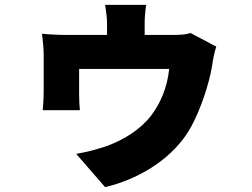

<svg xmlns="http://www.w3.org/2000/svg" viewBox="-20 -670 1040 791"><path d="M871 -478 765 -534C749 -528 724 -526 688 -526H576V-569C576 -594 577 -611 582 -650H413C419 -611 421 -594 421 -569V-526H256C224 -526 183 -528 153 -531C156 -510 160 -467 160 -447C160 -417 160 -318 160 -291C160 -267 158 -239 156 -216H309C307 -234 306 -262 306 -282C306 -306 306 -361 306 -386H677C669 -306 638 -240 602 -193C558 -136 491 -96 432 -73C401 -60 336 -43 294 -36L413 101C557 67 698 -21 767 -147C805 -216 842 -324 854 -400C856 -416 863 -456 871 -478Z"/></svg>

Font: Noto Sans TC Black
Style: Regular
Weight: 900
Designer: Ryoko NISHIZUKA 西塚涼子 (kana, bopomofo & ideographs); Paul D. Hunt (Latin, Greek & Cyrillic); Sandoll Communications 산돌커뮤니
Foundry: Adobe
Version: Version 2.004;hotconv 1.0.118;makeotfexe 2.5.65603